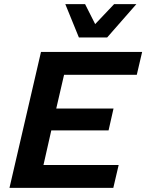

<svg xmlns="http://www.w3.org/2000/svg" viewBox="-20 -912 710 932"><path d="M26 0 179 -660H670L644 -549H291L253 -385H531L507 -279H229L191 -111H556L530 0ZM363 -730 297 -892H393L442 -795L534 -892H642L500 -730Z"/></svg>

Font: Work Sans SemiBold
Style: Italic
Weight: 600
Italic angle: -13°
Designer: Wei Huang
Foundry: Wei Huang
Version: Version 2.012; ttfautohint (v1.8.3)